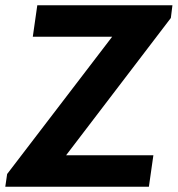

<svg xmlns="http://www.w3.org/2000/svg" viewBox="-33 -706 672 726"><path d="M-13 0 -6 -48 391 -567H91L108 -686H619L613 -638L217 -119H547L530 0Z"/></svg>

Font: Chivo SemiBold
Style: Italic
Weight: 600
Italic angle: -8.05°
Designer: Hector Gatti
Foundry: Omnibus-Type
Version: Version 2.002